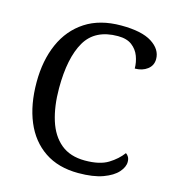

<svg xmlns="http://www.w3.org/2000/svg" viewBox="-109 -815 832 917"><g transform="rotate(15 307.0 -357.0)"><path d="M361 10Q262 10 194 -36Q126 -82 91.5 -164.5Q57 -247 57 -358Q57 -466 93.5 -548.5Q130 -631 201.5 -677.5Q273 -724 378 -724Q480 -724 530 -692Q580 -660 580 -612Q580 -580 555 -561Q530 -542 493 -542Q493 -573 482 -602.5Q471 -632 445.5 -651.5Q420 -671 376 -671Q263 -671 215.5 -589.5Q168 -508 168 -358Q168 -269 189.5 -200.5Q211 -132 257 -94Q303 -56 376 -56Q449 -56 490.5 -81.5Q532 -107 557 -141Q565 -136 570.5 -126.5Q576 -117 576 -102Q576 -77 553 -51Q530 -25 482.5 -7.5Q435 10 361 10Z"/></g></svg>

Font: Noto Serif Makasar
Style: Regular
Weight: 400
Designer: Sérgio Martins
Version: Version 1.001; ttfautohint (v1.8.4.7-5d5b)